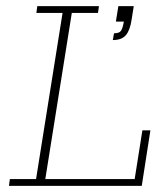

<svg xmlns="http://www.w3.org/2000/svg" viewBox="-20 -603 541 623"><path d="M9 0 12 -22H97L183 -561H98L101 -583H301L298 -561H213L127 -22H417L442 -180H468L440 0ZM346 -473 350 -495Q367 -495 372.5 -503Q378 -511 382 -533H356L364 -583H414L407 -539Q402 -505 388.5 -489Q375 -473 346 -473Z"/></svg>

Font: Rokkitt SemiBold Thin
Style: Italic
Weight: 250
Italic angle: -9°
Version: Version 3.103